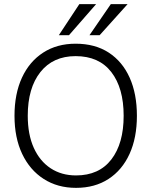

<svg xmlns="http://www.w3.org/2000/svg" viewBox="-20 -899 731 927"><path d="M50 -340Q50 -446 86 -524Q122 -602 188.5 -645Q255 -688 345 -688Q439 -688 505 -645Q571 -602 606 -524Q641 -446 641 -340Q641 -234 605.5 -156Q570 -78 504 -35Q438 8 347 8Q258 8 191 -35Q124 -78 87 -156Q50 -234 50 -340ZM114 -340Q114 -250 143 -185.5Q172 -121 224.5 -86.5Q277 -52 347 -52Q458 -52 517.5 -129Q577 -206 577 -340Q577 -474 517.5 -551Q458 -628 345 -628Q236 -628 175 -551Q114 -474 114 -340ZM412 -729 515 -879H596L461 -729ZM264 -729 363 -879H444L313 -729Z"/></svg>

Font: Hind Variable Light
Style: Regular
Weight: 300
Designer: Manushi Parikh, Satya Rajpurohit
Foundry: Indian Type Foundry
Version: Version 3.000